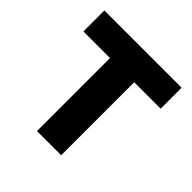

<svg xmlns="http://www.w3.org/2000/svg" viewBox="-174 -817 965 965"><g transform="rotate(45 308.5 -334.0)"><path d="M223 0V-519H34V-668H583V-519H395V0Z"/></g></svg>

Font: Gantari ExtraBold
Style: Regular
Weight: 800
Version: Version 1.000